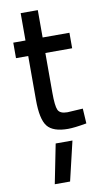

<svg xmlns="http://www.w3.org/2000/svg" viewBox="-102 -697 567 1037"><g transform="rotate(-10 181.5 -178.0)"><path d="M331 -414H184V-196Q184 -124 194.5 -101Q205 -78 246 -78L331 -83L336 -1Q269 11 234 11Q152 11 121 -28Q90 -67 90 -174V-414H23V-499H90V-649H184V-499H331ZM111 293 154 77H246L195 293Z"/></g></svg>

Font: TitilliumText22L Lt
Style: Medium
Weight: 500
Designer: Campivisivi
Foundry: Campivisivi
Version: 1.000